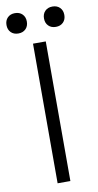

<svg xmlns="http://www.w3.org/2000/svg" viewBox="-123 -906 482 948"><g transform="rotate(-10 118.0 -432.0)"><path d="M86 0V-700H150V0ZM212 -762Q189 -762 175 -776Q161 -790 161 -813Q161 -836 175 -850Q189 -864 212 -864Q235 -864 249 -850Q263 -836 263 -813Q263 -790 249 -776Q235 -762 212 -762ZM24 -762Q1 -762 -13 -776Q-27 -790 -27 -813Q-27 -836 -13 -850Q1 -864 24 -864Q47 -864 61 -850Q75 -836 75 -813Q75 -790 61 -776Q47 -762 24 -762Z"/></g></svg>

Font: Space Grotesk Light
Style: Regular
Weight: 300
Designer: Florian Karsten
Foundry: Florian Karsten
Version: Version 2.000